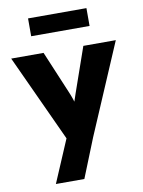

<svg xmlns="http://www.w3.org/2000/svg" viewBox="-103 -814 832 1114"><g transform="rotate(-10 313.0 -257.0)"><path d="M134 230 258 -61 259.7 21 5 -531.7H195.7L299.7 -284.3Q309.3 -262.3 317.3 -238.8Q325.3 -215.3 329.7 -194L307.7 -180Q313 -194.3 320.8 -217Q328.7 -239.7 337.7 -267.3L430 -531.7H621.3L394 0L301.7 230ZM141.7 -639.3V-744.3H485.7V-639.3Z"/></g></svg>

Font: Lexend Medium
Style: Regular
Weight: 500
Designer: Bonnie Shaver-Troup, Thomas Jockin
Foundry: Lexend
Version: Version 1.005